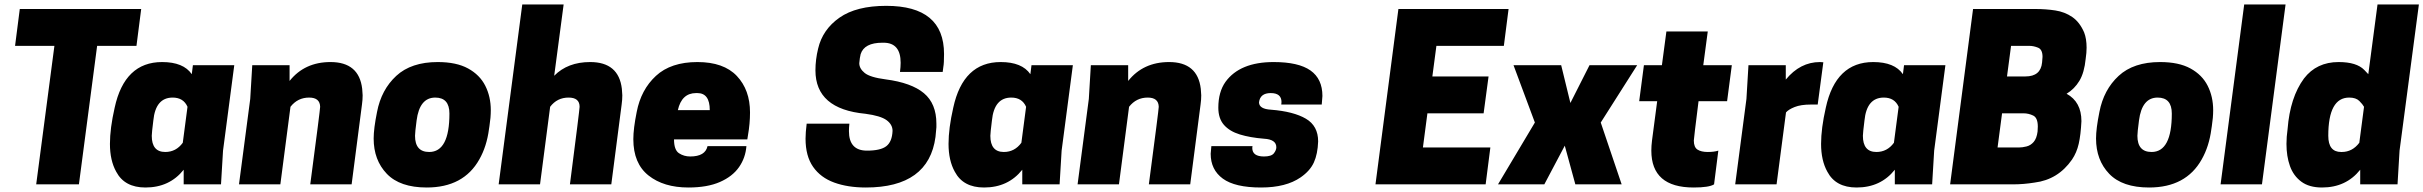

<svg xmlns="http://www.w3.org/2000/svg" viewBox="-20 -820 10779 854"><path d="M331 0H141L222 -616H47L68 -780H608L587 -616H412Z M1022 -530H838ZM627 14Q534 14 497 -56Q469 -106 469 -180Q469 -249 490 -341Q534 -544 701 -544Q796 -544 833 -490L838 -530H1022L972 -150L963 0H797V-65Q734 14 627 14ZM715 -144Q763 -144 793 -185L814 -345Q796 -386 748 -386Q672 -386 662 -284Q655 -228 655 -216Q655 -144 715 -144Z M1544 0H1360Q1404 -333 1404 -345Q1403 -386 1355 -386Q1304 -386 1272 -345L1227 0H1043L1093 -380L1102 -530H1268V-460Q1335 -544 1450 -544Q1577 -544 1591 -425L1593 -396Q1593 -376 1590 -355Z M1878 14Q1759 14 1700.5 -47Q1642 -108 1642 -204Q1642 -248 1657 -322Q1676 -421 1742.5 -482.5Q1809 -544 1927 -544Q2010 -544 2062 -515.5Q2114 -487 2138.5 -438.5Q2163 -390 2163 -330Q2163 -297 2157 -259L2155 -246Q2145 -169 2112 -111Q2042 14 1878 14ZM1889 -144Q1979 -144 1979 -315Q1979 -386 1916 -386Q1846 -386 1833 -284Q1826 -231 1826 -216Q1826 -144 1889 -144Z M2699 0H2515Q2558 -333 2558 -345Q2558 -386 2509 -386Q2458 -386 2427 -345L2382 0H2198L2303 -800H2487L2445 -483Q2505 -544 2605 -544Q2732 -544 2746 -425L2748 -396Q2748 -376 2745 -355Z M3042 14Q2932 14 2864.5 -39.5Q2797 -93 2797 -201Q2797 -248 2812 -322Q2831 -421 2897.5 -482.5Q2964 -544 3082 -544Q3199 -544 3257.5 -482Q3316 -420 3316 -320Q3316 -270 3307 -219L3304 -200H2978Q2978 -153 3000 -138.5Q3022 -124 3050 -124Q3117 -124 3127 -170H3300Q3296 -118 3267 -76.5Q3238 -35 3182 -10.5Q3126 14 3042 14ZM3137 -330Q3137 -406 3082 -406H3076Q3012 -406 2995 -330Z M3831 14Q3751 14 3690.5 -8Q3630 -30 3596.5 -78Q3563 -126 3563 -203Q3563 -230 3568 -270H3758Q3756 -252 3756 -237Q3756 -150 3836 -150Q3897 -150 3922.5 -170Q3948 -190 3950 -238Q3950 -266 3923.5 -285.5Q3897 -305 3829 -314Q3607 -335 3607 -507Q3607 -555 3619 -604Q3639 -689 3714 -741.5Q3789 -794 3922 -794Q4179 -794 4179 -580Q4179 -538 4176 -523L4173 -500H3983Q3986 -522 3986 -541Q3986 -630 3910 -630H3905Q3824 -630 3808 -579Q3804 -563 3802 -539Q3802 -515 3826 -495.5Q3850 -476 3919 -467Q4034 -452 4089.5 -405.5Q4145 -359 4145 -270V-254Q4145 -247 4141 -211Q4111 14 3831 14Z M4752 -530H4568ZM4357 14Q4264 14 4227 -56Q4199 -106 4199 -180Q4199 -249 4220 -341Q4264 -544 4431 -544Q4526 -544 4563 -490L4568 -530H4752L4702 -150L4693 0H4527V-65Q4464 14 4357 14ZM4445 -144Q4493 -144 4523 -185L4544 -345Q4526 -386 4478 -386Q4402 -386 4392 -284Q4385 -228 4385 -216Q4385 -144 4445 -144Z M5274 0H5090Q5134 -333 5134 -345Q5133 -386 5085 -386Q5034 -386 5002 -345L4957 0H4773L4823 -380L4832 -530H4998V-460Q5065 -544 5180 -544Q5307 -544 5321 -425L5323 -396Q5323 -376 5320 -355Z M5589 14Q5473 14 5419 -25.5Q5365 -65 5365 -136L5368 -170H5551L5550 -162Q5550 -124 5602 -124Q5635 -124 5646 -138Q5657 -152 5657 -165Q5657 -200 5602 -203Q5540 -208 5494.5 -222Q5449 -236 5424 -264.5Q5399 -293 5399 -341Q5399 -411 5431 -456Q5495 -544 5645 -544Q5756 -544 5809 -506.5Q5862 -469 5862 -393L5859 -355H5679L5680 -366Q5680 -406 5632 -406Q5585 -406 5580 -365Q5580 -335 5634 -332Q5734 -324 5788.5 -292Q5843 -260 5843 -191Q5841 -135 5824 -97.5Q5807 -60 5765 -31Q5700 14 5589 14Z M6588 0H6098L6200 -780H6690L6669 -616H6369L6351 -480H6601L6579 -316H6329L6309 -164H6609Z M7193 0H6987L6940 -172L6849 0H6643L6807 -275L6712 -530H6924L6965 -362L7050 -530H7262L7100 -275Z M7513 14Q7325 14 7325 -150Q7325 -171 7328 -195L7351 -370H7271L7292 -530H7372L7392 -680H7576L7556 -530H7683L7662 -370H7535Q7514 -203 7514 -195Q7514 -165 7530.5 -154.5Q7547 -144 7576 -144Q7604 -144 7623 -150L7604 0Q7582 14 7513 14Z M7882 0H7698L7748 -380L7757 -530H7923V-466Q7987 -544 8075 -544L8090 -543L8065 -355H8035Q7990 -355 7962.5 -344Q7935 -333 7924 -320Z M8633 -530H8449ZM8238 14Q8145 14 8108 -56Q8080 -106 8080 -180Q8080 -249 8101 -341Q8145 -544 8312 -544Q8407 -544 8444 -490L8449 -530H8633L8583 -150L8574 0H8408V-65Q8345 14 8238 14ZM8326 -144Q8374 -144 8404 -185L8425 -345Q8407 -386 8359 -386Q8283 -386 8273 -284Q8266 -228 8266 -216Q8266 -144 8326 -144Z M8934 0H8654L8756 -780H9031Q9080 -780 9122 -773.5Q9164 -767 9197 -744.5Q9230 -722 9250 -676Q9261 -648 9261 -608Q9261 -586 9257 -559Q9251 -497 9229 -460.5Q9207 -424 9172 -403Q9238 -367 9238 -281Q9235 -220 9226 -180.5Q9217 -141 9196 -110Q9134 -21 9030 -8Q8981 0 8934 0ZM8960 -164Q8975 -164 8993.5 -168.5Q9012 -173 9025.5 -188.5Q9039 -204 9043 -235L9044 -257Q9044 -296 9023.5 -306Q9003 -316 8980 -316H8885L8865 -164ZM8989 -480Q9057 -480 9063 -542L9065 -567Q9065 -600 9045 -608Q9025 -616 9007 -616H8925L8907 -480Z M9539 14Q9420 14 9361.5 -47Q9303 -108 9303 -204Q9303 -248 9318 -322Q9337 -421 9403.5 -482.5Q9470 -544 9588 -544Q9671 -544 9723 -515.5Q9775 -487 9799.5 -438.5Q9824 -390 9824 -330Q9824 -297 9818 -259L9816 -246Q9806 -169 9773 -111Q9703 14 9539 14ZM9550 -144Q9640 -144 9640 -315Q9640 -386 9577 -386Q9507 -386 9494 -284Q9487 -231 9487 -216Q9487 -144 9550 -144Z M10041 0H9857L9962 -800H10146Z M10308 14Q10251 14 10216 -12Q10181 -38 10165.5 -81.5Q10150 -125 10150 -180Q10150 -211 10155 -246Q10166 -387 10228 -471Q10284 -544 10382 -544Q10462 -544 10496 -509L10514 -490L10555 -800H10739L10653 -150L10644 0H10478V-65Q10415 14 10308 14ZM10396 -144Q10443 -144 10474 -185L10495 -345Q10489 -356 10474 -371Q10459 -386 10429 -386Q10336 -386 10336 -216Q10336 -144 10393 -144Z"/></svg>

Font: Tanohe Sans ExtraBold
Style: Italic
Weight: 800
Designer: Village Type and Design LLC & Cristiano Sobral
Foundry: Cooper Hewitt Smithsonian Design Museum
Version: Version 1.00;September 29, 2021;FontCreator 13.0.0.2655 64-b